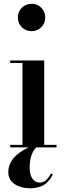

<svg xmlns="http://www.w3.org/2000/svg" viewBox="-20 -780 350 1016"><path d="M95.5 -636Q74.5 -657 74.5 -687.5Q74.5 -718 95.5 -739Q116.5 -760 147 -760Q177.5 -760 198.5 -739Q219.5 -718 219.5 -687.5Q219.5 -657 198.5 -636Q177.5 -615 147 -615Q116.5 -615 95.5 -636ZM34 -13.5H99V-446.5H34V-460H214V-13.5H279V0H172Q137 35 137 107Q137 143.5 151.2 164.8Q165.5 186 189 186Q209.5 186 223.2 173.8Q237 161.5 250.5 137.5L259.5 143.5Q253.5 154.5 248.8 162Q244 169.5 233.5 181Q223 192.5 211.5 199.2Q200 206 181 211.2Q162 216.5 139.5 216.5Q91.5 216.5 57.8 194.5Q24 172.5 24 130.5Q24 50.5 131.5 0H34Z"/></svg>

Font: Bodoni* 16pt Medium
Style: Regular
Weight: 500
Version: Version 2.3